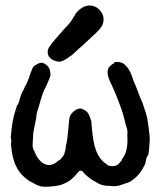

<svg xmlns="http://www.w3.org/2000/svg" viewBox="-20 -672 587 713"><path d="M393 -360Q369 -407 388 -426Q396 -434 400 -435Q404 -436 404 -439Q404 -442 413 -442Q433 -442 442 -433Q456 -421 464 -403.5Q472 -386 473 -380.5Q474 -375 476.5 -370.5Q479 -366 481.5 -359Q484 -352 489.5 -339Q495 -326 495 -324.5Q495 -323 500 -311Q505 -299 507.5 -294Q510 -289 513.5 -277Q517 -265 522 -251Q527 -237 532 -198.5Q537 -160 536 -149.5Q535 -139 533.5 -118Q532 -97 528.5 -93.5Q525 -90 524 -85.5Q523 -81 522 -77.5Q521 -74 520.5 -68.5Q520 -63 508.5 -43.5Q497 -24 481.5 -11Q466 2 460.5 4Q455 6 451 7.5Q447 9 441.5 10.5Q436 12 429 15Q422 18 412 19Q402 20 396 19Q390 18 378 18Q359 17 345 9Q331 1 323 -3.5Q315 -8 305 -17Q295 -26 294.5 -26Q294 -26 289.5 -32Q285 -38 283 -38Q282 -38 283 -37H282Q277 -42 267 -29Q247 -4 227.5 5.5Q208 15 203 15.5Q198 16 193 17.5Q188 19 175 20Q162 21 157 21.5Q152 22 148 21.5Q144 21 139 21Q131 21 117 15L98 5Q95 3 91 1.5Q87 0 72 -13Q29 -48 22 -125Q20 -140 21 -141Q22 -142 22 -149.5Q22 -157 20.5 -157.5Q19 -158 23 -192.5Q27 -227 35 -254Q43 -281 43.5 -281.5Q44 -282 45 -282Q46 -282 48 -287.5Q50 -293 50.5 -293.5Q51 -294 51 -296Q51 -298 53 -304Q60 -325 63 -331Q68 -339 69.5 -343Q71 -347 71.5 -348Q72 -349 74 -353Q76 -357 76.5 -357.5Q77 -358 79 -362L86 -379Q88 -383 88 -385Q88 -387 90.5 -392Q93 -397 93 -399Q93 -401 96.5 -408Q100 -415 101 -418L98 -415Q105 -426 108 -428Q110 -429 115 -432Q131 -443 143 -437Q162 -427 165.5 -410.5Q169 -394 165.5 -385Q162 -376 157 -365Q152 -354 152 -353.5Q152 -353 146 -341.5Q140 -330 135.5 -315Q131 -300 128 -290Q125 -280 125 -279.5Q125 -279 120 -263Q115 -247 115 -240Q115 -233 111 -216Q107 -199 106 -192Q105 -185 104 -179.5Q103 -174 102.5 -159Q102 -144 101.5 -141Q101 -138 101 -133Q101 -128 103 -120.5Q105 -113 106 -114L107 -112Q122 -73 146.5 -62.5Q171 -52 195 -74Q199 -78 200 -77Q201 -76 204 -80Q207 -84 208 -84.5Q209 -85 210.5 -87.5Q212 -90 215 -93.5Q218 -97 219.5 -103Q221 -109 221.5 -110.5Q222 -112 222.5 -114Q223 -116 224 -121Q225 -126 224 -126Q223 -126 224 -128Q228 -139 230.5 -162.5Q233 -186 234 -194.5Q235 -203 236 -218Q237 -233 239.5 -240Q242 -247 250 -255Q270 -274 286.5 -267Q303 -260 308.5 -249Q314 -238 315.5 -232.5Q317 -227 318 -226.5Q319 -226 320 -210Q325 -143 337 -112Q349 -81 372 -65L374 -64L381 -58Q385 -57 385 -56.5Q385 -56 393 -55Q411 -54 420 -63Q421 -64 423 -66Q425 -68 425 -68.5Q425 -69 429 -73Q433 -77 432 -78Q431 -79 436 -85Q456 -111 453 -167Q452 -173 453 -174.5Q454 -176 453 -186Q452 -196 450 -199.5Q448 -203 442.5 -227Q437 -251 431 -266.5Q425 -282 421 -293.5Q417 -305 411.5 -318Q406 -331 401 -342.5Q396 -354 393 -360ZM174 -516Q177 -520 177 -520Q177 -520 174 -516ZM259 -619Q290 -659 325 -650Q345 -645 357 -626Q372 -602 358 -575Q350 -562 336.5 -549.5Q323 -537 318.5 -533Q314 -529 306 -521Q298 -513 291 -507Q284 -501 275.5 -493.5Q267 -486 257.5 -477Q248 -468 246.5 -467Q245 -466 244 -465Q243 -464 242.5 -464.5Q242 -465 239 -462Q213 -442 198 -443Q193 -443 182 -447Q158 -456 157 -478Q157 -489 164 -499Q174 -514 185.5 -526.5Q197 -539 210 -554.5Q223 -570 223.5 -570Q224 -570 224.5 -570.5Q225 -571 234 -581Q243 -591 246 -596.5Q249 -602 251 -604.5Q253 -607 252.5 -607.5Q252 -608 256 -612.5Q260 -617 259 -617Q258 -617 259 -619Z"/></svg>

Font: TT2020 Style E
Style: Regular
Weight: 400
Version: Version 00.2